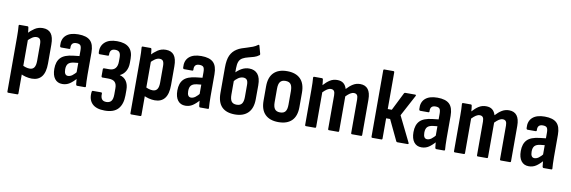

<svg xmlns="http://www.w3.org/2000/svg" viewBox="-60 -1202 5620 1889"><g transform="rotate(10 2750.5 -257.5)"><path d="M260 8Q231.4 8 199.2 0Q167 -8 144 -21.6L143 -109.2Q160.6 -98.6 182.1 -92Q203.5 -85.5 222.7 -85.5Q253 -85.5 267.7 -106.7Q282.4 -127.9 282.4 -173.5V-338.3Q282.4 -372.2 272 -387.6Q261.6 -403 237.4 -403Q215.2 -403 192.2 -387.8Q169.2 -372.6 142.9 -344.2L132.2 -416.9Q167.2 -454.5 202.4 -477.6Q237.6 -500.8 282.9 -500.8Q337.9 -500.8 365.1 -465.5Q392.4 -430.3 392.4 -354.8V-167Q392.4 -78.1 358.6 -35.1Q324.9 8 260 8ZM57.3 185Q46.9 185 46.9 174.1V-371.6Q46.9 -403.6 45.9 -430.8Q44.9 -458 42.9 -479.4Q41.4 -492.3 52.3 -492.3H130.2Q139.2 -492.3 140.6 -482.3Q142.6 -469.9 144.9 -448.9Q147.1 -428 147.6 -411L156.9 -370.3V174.1Q156.9 185 146.5 185Z M712.3 0Q703.9 0 700.9 -11.5Q699.4 -25 696.9 -50.6Q694.4 -76.2 693.4 -96.6L684.6 -119.4V-348.5Q684.6 -384.8 673.8 -398.5Q662.9 -412.1 633.1 -412.1Q578.6 -412.1 582.6 -355.3Q583.5 -343.9 572.2 -343.9H491.8Q481.3 -343.9 479.8 -358.9Q474.3 -427 515.2 -463.9Q556 -500.8 637 -500.8Q719.6 -500.8 757.1 -464.6Q794.6 -428.5 794.6 -347.1V-124.8Q794.6 -84.8 795.9 -58.1Q797.1 -31.3 798.6 -12.4Q800.6 0 789.2 0ZM564.6 8Q516.2 8 489.3 -27Q462.4 -61.9 462.4 -126.4Q462.4 -198.4 499.1 -237.1Q535.8 -275.9 624.2 -285.4L695.6 -293.4L695.2 -224.8L641.2 -219.2Q601.8 -214.2 585.2 -195.8Q568.5 -177.4 568.5 -139.6Q568.5 -110.4 577.8 -95.3Q587.2 -80.2 606.3 -80.2Q626.9 -80.2 648.3 -95.2Q669.7 -110.3 700 -148.1L706.8 -77.4Q669.3 -33.9 637.1 -12.9Q605 8 564.6 8Z M1021.4 193Q935.3 193 895 151.8Q854.7 110.6 863.1 36.2Q864.6 22.2 874 22.2H955.5Q966.8 22.2 965.9 35.2Q963.9 70.2 977.5 88.5Q991.2 106.8 1021.9 106.8Q1054.8 106.8 1071.2 86.7Q1087.6 66.6 1087.6 20.3V-42.1Q1087.6 -83.8 1067.7 -103.7Q1047.8 -123.5 1002.1 -123.5H942.9Q938.9 -123.5 936 -126.8Q933 -130 933 -134.9V-204.6Q933 -209.1 936 -212.3Q938.9 -215.5 942.9 -215.5H995.7Q1035.8 -215.5 1056 -238.7Q1076.1 -261.9 1076.1 -306.2V-346.1Q1076.1 -382.3 1063.2 -398.3Q1050.3 -414.2 1020.5 -414.2Q992.2 -414.2 979.8 -398.8Q967.5 -383.5 968.9 -356.4Q969.4 -350.9 966.7 -347.6Q964 -344.4 960 -344.4H877.1Q866.7 -344.4 865.7 -357.9Q860.2 -422.9 901.8 -461.8Q943.3 -500.8 1024.5 -500.8Q1104.5 -500.8 1144.6 -464.1Q1184.6 -427.4 1184.6 -354.6V-311.4Q1184.6 -264.9 1164.9 -229.7Q1145.2 -194.5 1108.8 -177.5V-176Q1151.7 -165 1174.4 -131Q1197.1 -97 1197.1 -45.6V9Q1197.1 97.2 1155 145.1Q1112.9 193 1021.4 193Z M1489 8Q1460.4 8 1428.2 0Q1396 -8 1373 -21.6L1372 -109.2Q1389.6 -98.6 1411.1 -92Q1432.5 -85.5 1451.7 -85.5Q1482 -85.5 1496.7 -106.7Q1511.4 -127.9 1511.4 -173.5V-338.3Q1511.4 -372.2 1501 -387.6Q1490.6 -403 1466.4 -403Q1444.2 -403 1421.2 -387.8Q1398.2 -372.6 1371.9 -344.2L1361.2 -416.9Q1396.2 -454.5 1431.4 -477.6Q1466.6 -500.8 1511.9 -500.8Q1566.9 -500.8 1594.1 -465.5Q1621.4 -430.3 1621.4 -354.8V-167Q1621.4 -78.1 1587.6 -35.1Q1553.9 8 1489 8ZM1286.3 185Q1275.9 185 1275.9 174.1V-371.6Q1275.9 -403.6 1274.9 -430.8Q1273.9 -458 1271.9 -479.4Q1270.4 -492.3 1281.3 -492.3H1359.2Q1368.2 -492.3 1369.6 -482.3Q1371.6 -469.9 1373.9 -448.9Q1376.1 -428 1376.6 -411L1385.9 -370.3V174.1Q1385.9 185 1375.5 185Z M1941.3 0Q1932.9 0 1929.9 -11.5Q1928.4 -25 1925.9 -50.6Q1923.4 -76.2 1922.4 -96.6L1913.6 -119.4V-348.5Q1913.6 -384.8 1902.8 -398.5Q1891.9 -412.1 1862.1 -412.1Q1807.6 -412.1 1811.6 -355.3Q1812.5 -343.9 1801.2 -343.9H1720.8Q1710.3 -343.9 1708.8 -358.9Q1703.3 -427 1744.2 -463.9Q1785 -500.8 1866 -500.8Q1948.6 -500.8 1986.1 -464.6Q2023.6 -428.5 2023.6 -347.1V-124.8Q2023.6 -84.8 2024.9 -58.1Q2026.1 -31.3 2027.6 -12.4Q2029.6 0 2018.2 0ZM1793.6 8Q1745.2 8 1718.3 -27Q1691.4 -61.9 1691.4 -126.4Q1691.4 -198.4 1728.1 -237.1Q1764.8 -275.9 1853.2 -285.4L1924.6 -293.4L1924.2 -224.8L1870.2 -219.2Q1830.8 -214.2 1814.2 -195.8Q1797.5 -177.4 1797.5 -139.6Q1797.5 -110.4 1806.8 -95.3Q1816.2 -80.2 1835.3 -80.2Q1855.9 -80.2 1877.3 -95.2Q1898.7 -110.3 1929 -148.1L1935.8 -77.4Q1898.3 -33.9 1866.1 -12.9Q1834 8 1793.6 8Z M2289.6 8Q2202 8 2157.7 -37.4Q2113.4 -82.7 2113.4 -175.8V-429.2Q2113.4 -507.2 2133.6 -551.1Q2153.8 -595.1 2194.7 -621Q2216.2 -635 2242 -643.9Q2267.9 -652.9 2295.5 -660.9Q2323.1 -668.8 2349.6 -679.3Q2376.2 -689.8 2397.2 -705.7Q2400.6 -708.7 2404.9 -707.2Q2409.1 -705.7 2410.1 -700.3L2431.3 -623.8Q2432.3 -619.3 2432.1 -615.1Q2431.8 -610.9 2428.3 -608.9Q2406.5 -591.4 2377.8 -582.7Q2349.1 -573.9 2320.4 -567.1Q2291.6 -560.3 2268.5 -547.7Q2242.5 -533.6 2232.5 -508Q2222.4 -482.3 2222.4 -442.6V-179.3Q2222.4 -131.8 2238.1 -110.6Q2253.7 -89.3 2289.6 -89.3Q2325.5 -89.3 2341.4 -111Q2357.3 -132.8 2357.3 -178.8V-298.8Q2357.3 -334.5 2345 -349.1Q2332.6 -363.8 2308 -363.8Q2283.7 -363.8 2259.4 -347.8Q2235.2 -331.8 2214.5 -304.5L2212.4 -389.7Q2240 -421.4 2275.5 -441.5Q2311 -461.6 2351 -461.6Q2406.5 -461.6 2436.7 -425.4Q2466.9 -389.3 2466.9 -313.5L2466.3 -175.8Q2466.3 -85.3 2420.3 -38.7Q2374.3 8 2289.6 8Z M2723.6 8Q2637.4 8 2590.9 -37.9Q2544.3 -83.8 2544.3 -174.2V-318Q2544.3 -408.5 2590.6 -454.6Q2636.8 -500.8 2723.6 -500.8Q2810.3 -500.8 2856.6 -454.6Q2902.8 -408.5 2902.8 -318V-174.2Q2902.8 -83.8 2856.8 -37.9Q2810.8 8 2723.6 8ZM2723.6 -88.8Q2760.5 -88.8 2776.7 -110.3Q2792.8 -131.8 2792.8 -178.7V-313.1Q2792.8 -361 2776.7 -382.2Q2760.5 -403.5 2723.6 -403.5Q2687.7 -403.5 2671 -382.2Q2654.3 -361 2654.3 -313.1V-178.7Q2654.3 -131.8 2671 -110.3Q2687.7 -88.8 2723.6 -88.8Z M2999.3 0Q2988.9 0 2988.9 -10.9V-367Q2988.9 -402 2987.9 -430.5Q2986.9 -459 2984.9 -478.8Q2983.9 -492.3 2994.8 -492.3H3072.7Q3081.2 -492.3 3082.6 -482.8Q3084.6 -469.8 3086.1 -455.3Q3087.6 -440.8 3088.6 -425.3Q3119.2 -459.9 3151.2 -480.3Q3183.2 -500.8 3224.5 -500.8Q3262.5 -500.8 3285.7 -482.7Q3309 -464.7 3319.9 -428.1Q3350.6 -461.8 3382.5 -481.3Q3414.5 -500.8 3453.5 -500.8Q3505.3 -500.8 3532 -466.3Q3558.7 -431.8 3558.7 -363V-10.9Q3558.7 0 3548.8 0H3458.7Q3448.7 0 3448.7 -10.9V-346.9Q3448.7 -376.2 3438.9 -389.6Q3429 -403 3407.8 -403Q3389.1 -403 3370.1 -390.8Q3351.2 -378.6 3328.8 -355.7V-10.9Q3328.8 0 3318.9 0H3228.7Q3218.8 0 3218.8 -10.9V-346.9Q3218.8 -376.2 3209 -389.6Q3199.1 -403 3177.9 -403Q3159.2 -403 3140.2 -390.8Q3121.2 -378.6 3098.9 -355.7V-10.9Q3098.9 0 3088.5 0Z M4021.3 -13.9Q4024.3 -8 4022.3 -4Q4020.3 0 4014.4 0H3911.9Q3903 0 3899.5 -8L3801.9 -213.1H3761.9V-10.9Q3761.9 0 3751.5 0H3662.3Q3651.9 0 3651.9 -10.9V-672.1Q3651.9 -683 3662.3 -683H3751.5Q3761.9 -683 3761.9 -672.1V-305.5H3802.4L3892.3 -485.3Q3896.3 -492.3 3903.8 -492.3H4003.3Q4009.8 -492.3 4011 -488.3Q4012.2 -484.3 4009.8 -479.4L3896.6 -267.6Z M4300.3 0Q4291.9 0 4288.9 -11.5Q4287.4 -25 4284.9 -50.6Q4282.4 -76.2 4281.4 -96.6L4272.6 -119.4V-348.5Q4272.6 -384.8 4261.8 -398.5Q4250.9 -412.1 4221.1 -412.1Q4166.6 -412.1 4170.6 -355.3Q4171.5 -343.9 4160.2 -343.9H4079.8Q4069.3 -343.9 4067.8 -358.9Q4062.3 -427 4103.2 -463.9Q4144 -500.8 4225 -500.8Q4307.6 -500.8 4345.1 -464.6Q4382.6 -428.5 4382.6 -347.1V-124.8Q4382.6 -84.8 4383.9 -58.1Q4385.1 -31.3 4386.6 -12.4Q4388.6 0 4377.2 0ZM4152.6 8Q4104.2 8 4077.3 -27Q4050.4 -61.9 4050.4 -126.4Q4050.4 -198.4 4087.1 -237.1Q4123.8 -275.9 4212.2 -285.4L4283.6 -293.4L4283.2 -224.8L4229.2 -219.2Q4189.8 -214.2 4173.2 -195.8Q4156.5 -177.4 4156.5 -139.6Q4156.5 -110.4 4165.8 -95.3Q4175.2 -80.2 4194.3 -80.2Q4214.9 -80.2 4236.3 -95.2Q4257.7 -110.3 4288 -148.1L4294.8 -77.4Q4257.3 -33.9 4225.1 -12.9Q4193 8 4152.6 8Z M4486.3 0Q4475.9 0 4475.9 -10.9V-367Q4475.9 -402 4474.9 -430.5Q4473.9 -459 4471.9 -478.8Q4470.9 -492.3 4481.8 -492.3H4559.7Q4568.2 -492.3 4569.6 -482.8Q4571.6 -469.8 4573.1 -455.3Q4574.6 -440.8 4575.6 -425.3Q4606.2 -459.9 4638.2 -480.3Q4670.2 -500.8 4711.5 -500.8Q4749.5 -500.8 4772.7 -482.7Q4796 -464.7 4806.9 -428.1Q4837.6 -461.8 4869.5 -481.3Q4901.5 -500.8 4940.5 -500.8Q4992.3 -500.8 5019 -466.3Q5045.7 -431.8 5045.7 -363V-10.9Q5045.7 0 5035.8 0H4945.7Q4935.7 0 4935.7 -10.9V-346.9Q4935.7 -376.2 4925.9 -389.6Q4916 -403 4894.8 -403Q4876.1 -403 4857.1 -390.8Q4838.2 -378.6 4815.8 -355.7V-10.9Q4815.8 0 4805.9 0H4715.7Q4705.8 0 4705.8 -10.9V-346.9Q4705.8 -376.2 4696 -389.6Q4686.1 -403 4664.9 -403Q4646.2 -403 4627.2 -390.8Q4608.2 -378.6 4585.9 -355.7V-10.9Q4585.9 0 4575.5 0Z M5372.3 0Q5363.9 0 5360.9 -11.5Q5359.4 -25 5356.9 -50.6Q5354.4 -76.2 5353.4 -96.6L5344.6 -119.4V-348.5Q5344.6 -384.8 5333.8 -398.5Q5322.9 -412.1 5293.1 -412.1Q5238.6 -412.1 5242.6 -355.3Q5243.5 -343.9 5232.2 -343.9H5151.8Q5141.3 -343.9 5139.8 -358.9Q5134.3 -427 5175.2 -463.9Q5216 -500.8 5297 -500.8Q5379.6 -500.8 5417.1 -464.6Q5454.6 -428.5 5454.6 -347.1V-124.8Q5454.6 -84.8 5455.9 -58.1Q5457.1 -31.3 5458.6 -12.4Q5460.6 0 5449.2 0ZM5224.6 8Q5176.2 8 5149.3 -27Q5122.4 -61.9 5122.4 -126.4Q5122.4 -198.4 5159.1 -237.1Q5195.8 -275.9 5284.2 -285.4L5355.6 -293.4L5355.2 -224.8L5301.2 -219.2Q5261.8 -214.2 5245.2 -195.8Q5228.5 -177.4 5228.5 -139.6Q5228.5 -110.4 5237.8 -95.3Q5247.2 -80.2 5266.3 -80.2Q5286.9 -80.2 5308.3 -95.2Q5329.7 -110.3 5360 -148.1L5366.8 -77.4Q5329.3 -33.9 5297.1 -12.9Q5265 8 5224.6 8Z"/></g></svg>

Font: Sofia Sans Condensed
Style: Regular
Weight: 400
Designer: Botio Nikoltchev, Ani Petrova
Foundry: lettersoup
Version: Version 4.100